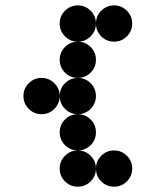

<svg xmlns="http://www.w3.org/2000/svg" viewBox="-20 -704 587 724"><path d="M341.8 -615.2Q341.8 -586.9 321.8 -566.9Q301.8 -546.9 273.4 -546.9Q245.1 -546.9 225.1 -566.9Q205.1 -586.9 205.1 -615.2Q205.1 -643.6 225.1 -663.6Q245.1 -683.6 273.4 -683.6Q301.8 -683.6 321.8 -663.6Q341.8 -643.6 341.8 -615.2ZM478.5 -615.2Q478.5 -586.9 458.5 -566.9Q438.5 -546.9 410.2 -546.9Q381.8 -546.9 361.8 -566.9Q341.8 -586.9 341.8 -615.2Q341.8 -643.6 361.8 -663.6Q381.8 -683.6 410.2 -683.6Q438.5 -683.6 458.5 -663.6Q478.5 -643.6 478.5 -615.2ZM341.8 -478.5Q341.8 -450.2 321.8 -430.2Q301.8 -410.2 273.4 -410.2Q245.1 -410.2 225.1 -430.2Q205.1 -450.2 205.1 -478.5Q205.1 -506.8 225.1 -526.9Q245.1 -546.9 273.4 -546.9Q301.8 -546.9 321.8 -526.9Q341.8 -506.8 341.8 -478.5ZM205.1 -341.8Q205.1 -313.5 185.1 -293.5Q165 -273.4 136.7 -273.4Q108.4 -273.4 88.4 -293.5Q68.4 -313.5 68.4 -341.8Q68.4 -370.1 88.4 -390.1Q108.4 -410.2 136.7 -410.2Q165 -410.2 185.1 -390.1Q205.1 -370.1 205.1 -341.8ZM341.8 -341.8Q341.8 -313.5 321.8 -293.5Q301.8 -273.4 273.4 -273.4Q245.1 -273.4 225.1 -293.5Q205.1 -313.5 205.1 -341.8Q205.1 -370.1 225.1 -390.1Q245.1 -410.2 273.4 -410.2Q301.8 -410.2 321.8 -390.1Q341.8 -370.1 341.8 -341.8ZM341.8 -205.1Q341.8 -176.8 321.8 -156.7Q301.8 -136.7 273.4 -136.7Q245.1 -136.7 225.1 -156.7Q205.1 -176.8 205.1 -205.1Q205.1 -233.4 225.1 -253.4Q245.1 -273.4 273.4 -273.4Q301.8 -273.4 321.8 -253.4Q341.8 -233.4 341.8 -205.1ZM341.8 -68.4Q341.8 -40 321.8 -20Q301.8 0 273.4 0Q245.1 0 225.1 -20Q205.1 -40 205.1 -68.4Q205.1 -96.7 225.1 -116.7Q245.1 -136.7 273.4 -136.7Q301.8 -136.7 321.8 -116.7Q341.8 -96.7 341.8 -68.4ZM478.5 -68.4Q478.5 -40 458.5 -20Q438.5 0 410.2 0Q381.8 0 361.8 -20Q341.8 -40 341.8 -68.4Q341.8 -96.7 361.8 -116.7Q381.8 -136.7 410.2 -136.7Q438.5 -136.7 458.5 -116.7Q478.5 -96.7 478.5 -68.4Z"/></svg>

Font: DatDot
Style: Bold
Weight: 700
Designer: GGBot
Version: 1.00